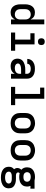

<svg xmlns="http://www.w3.org/2000/svg" viewBox="1596 -2381 1008 4240"><g transform="rotate(90 2100.0 -261.0)"><path d="M257 8Q230 8 203.5 1.5Q177 -5 155 -20Q133 -35 117 -57.5Q101 -80 91.5 -105Q82 -130 78.5 -156.5Q75 -183 75 -210V-310Q75 -337 78.5 -363.5Q82 -390 91.5 -415Q101 -440 117 -462.5Q133 -485 155 -500Q177 -515 203.5 -521.5Q230 -528 257 -528Q281 -528 305 -522.5Q329 -517 349 -504Q369 -491 384.5 -472Q400 -453 410 -431V-735H517V0H410V-89Q400 -67 384.5 -48Q369 -29 349 -16Q329 -3 305 2.5Q281 8 257 8ZM299 -84Q315 -84 331 -87.5Q347 -91 360.5 -99.5Q374 -108 384 -120.5Q394 -133 400 -148Q406 -163 408 -178.5Q410 -194 410 -210V-310Q410 -326 408 -341.5Q406 -357 400 -372Q394 -387 384 -399.5Q374 -412 360.5 -420.5Q347 -429 331 -432.5Q315 -436 299 -436Q283 -436 267 -432.5Q251 -429 236.5 -421Q222 -413 211 -400.5Q200 -388 193.5 -373.5Q187 -359 184.5 -342.5Q182 -326 182 -310V-210Q182 -194 184.5 -177.5Q187 -161 193.5 -146.5Q200 -132 211 -119.5Q222 -107 236.5 -99Q251 -91 267 -87.5Q283 -84 299 -84Z M699 0V-92H855V-428H715V-520H961V-92H1101V0ZM900 -595Q885 -595 870 -599.5Q855 -604 844.5 -614.5Q834 -625 829.5 -640Q825 -655 825 -670Q825 -685 829.5 -700Q834 -715 844.5 -725.5Q855 -736 870 -740.5Q885 -745 900 -745Q915 -745 930 -740.5Q945 -736 955.5 -725.5Q966 -715 970.5 -700Q975 -685 975 -670Q975 -655 970.5 -640Q966 -625 955.5 -614.5Q945 -604 930 -599.5Q915 -595 900 -595Z M1443 8Q1411 8 1379.5 0Q1348 -8 1323.5 -28.5Q1299 -49 1287 -79.5Q1275 -110 1275 -142Q1275 -171 1284 -198.5Q1293 -226 1312 -246.5Q1331 -267 1356.5 -280.5Q1382 -294 1409.5 -302Q1437 -310 1465 -312.5Q1493 -315 1522 -315H1610V-355Q1610 -374 1600 -391.5Q1590 -409 1573.5 -419Q1557 -429 1537.5 -432.5Q1518 -436 1499 -436Q1480 -436 1461 -432.5Q1442 -429 1425.5 -420Q1409 -411 1398.5 -394.5Q1388 -378 1388 -359Q1388 -359 1388 -359Q1388 -359 1388 -359Q1388 -359 1388 -359Q1388 -359 1388 -359H1281Q1281 -359 1281 -359.5Q1281 -360 1281 -360Q1281 -386 1289.5 -411Q1298 -436 1313.5 -456Q1329 -476 1351 -490.5Q1373 -505 1397 -513.5Q1421 -522 1447 -525Q1473 -528 1499 -528Q1525 -528 1551 -525Q1577 -522 1602 -513.5Q1627 -505 1649.5 -490Q1672 -475 1687.5 -454Q1703 -433 1710 -407Q1717 -381 1717 -355V0H1610V-84Q1599 -61 1581 -43Q1563 -25 1540.5 -13.5Q1518 -2 1493 3Q1468 8 1443 8ZM1485 -84Q1508 -84 1531 -89.5Q1554 -95 1572.5 -108.5Q1591 -122 1600.5 -144Q1610 -166 1610 -189V-223H1522Q1507 -223 1492.5 -222Q1478 -221 1464 -218.5Q1450 -216 1436 -212Q1422 -208 1410 -200.5Q1398 -193 1390 -180.5Q1382 -168 1382 -153Q1382 -136 1392 -121Q1402 -106 1417.5 -98Q1433 -90 1450 -87Q1467 -84 1485 -84Z M1899 0V-92H2055V-643H1915V-735H2161V-92H2301V0Z M2700 8Q2670 8 2640.5 3Q2611 -2 2584.5 -14.5Q2558 -27 2536 -48Q2514 -69 2500 -95Q2486 -121 2480.5 -150.5Q2475 -180 2475 -210V-310Q2475 -340 2480.5 -369.5Q2486 -399 2500 -425Q2514 -451 2536 -472Q2558 -493 2585 -505.5Q2612 -518 2641 -524.5Q2670 -531 2700 -531Q2730 -531 2759 -524.5Q2788 -518 2815 -505.5Q2842 -493 2864 -472Q2886 -451 2900 -425Q2914 -399 2919.5 -369.5Q2925 -340 2925 -310V-210Q2925 -180 2919.5 -150.5Q2914 -121 2900 -95Q2886 -69 2864 -48Q2842 -27 2815.5 -14.5Q2789 -2 2759.5 3Q2730 8 2700 8ZM2700 -84Q2716 -84 2732.5 -87.5Q2749 -91 2763 -99Q2777 -107 2788 -119Q2799 -131 2806 -146Q2813 -161 2815.5 -177.5Q2818 -194 2818 -210V-310Q2818 -326 2815.5 -342.5Q2813 -359 2806 -374Q2799 -389 2788 -401.5Q2777 -414 2762.5 -421.5Q2748 -429 2731.5 -432.5Q2715 -436 2698 -436Q2682 -436 2666 -432.5Q2650 -429 2636 -421Q2622 -413 2611 -400.5Q2600 -388 2593.5 -373Q2587 -358 2584.5 -342Q2582 -326 2582 -310V-210Q2582 -194 2584.5 -177.5Q2587 -161 2594 -146Q2601 -131 2612 -119Q2623 -107 2637 -99Q2651 -91 2667.5 -87.5Q2684 -84 2700 -84Z M3300 8Q3270 8 3240.5 3Q3211 -2 3184.5 -14.5Q3158 -27 3136 -48Q3114 -69 3100 -95Q3086 -121 3080.5 -150.5Q3075 -180 3075 -210V-310Q3075 -340 3080.5 -369.5Q3086 -399 3100 -425Q3114 -451 3136 -472Q3158 -493 3185 -505.5Q3212 -518 3241 -524.5Q3270 -531 3300 -531Q3330 -531 3359 -524.5Q3388 -518 3415 -505.5Q3442 -493 3464 -472Q3486 -451 3500 -425Q3514 -399 3519.5 -369.5Q3525 -340 3525 -310V-210Q3525 -180 3519.5 -150.5Q3514 -121 3500 -95Q3486 -69 3464 -48Q3442 -27 3415.5 -14.5Q3389 -2 3359.5 3Q3330 8 3300 8ZM3300 -84Q3316 -84 3332.5 -87.5Q3349 -91 3363 -99Q3377 -107 3388 -119Q3399 -131 3406 -146Q3413 -161 3415.5 -177.5Q3418 -194 3418 -210V-310Q3418 -326 3415.5 -342.5Q3413 -359 3406 -374Q3399 -389 3388 -401.5Q3377 -414 3362.5 -421.5Q3348 -429 3331.5 -432.5Q3315 -436 3298 -436Q3282 -436 3266 -432.5Q3250 -429 3236 -421Q3222 -413 3211 -400.5Q3200 -388 3193.5 -373Q3187 -358 3184.5 -342Q3182 -326 3182 -310V-210Q3182 -194 3184.5 -177.5Q3187 -161 3194 -146Q3201 -131 3212 -119Q3223 -107 3237 -99Q3251 -91 3267.5 -87.5Q3284 -84 3300 -84Z M3900 223Q3872 223 3844.5 220Q3817 217 3790.5 209Q3764 201 3739.5 186.5Q3715 172 3697 151Q3679 130 3671 103Q3663 76 3663 48Q3663 31 3665.5 14.5Q3668 -2 3675 -17Q3682 -32 3693 -44.5Q3704 -57 3717 -67Q3704 -83 3697 -101.5Q3690 -120 3690 -140Q3690 -165 3700.5 -188Q3711 -211 3729 -228Q3716 -240 3705 -254Q3694 -268 3687.5 -284.5Q3681 -301 3678 -319Q3675 -337 3675 -355Q3675 -381 3681.5 -406.5Q3688 -432 3703 -453Q3718 -474 3739.5 -489Q3761 -504 3785.5 -513Q3810 -522 3836 -526Q3862 -530 3888 -530Q3905 -530 3922.5 -528Q3940 -526 3956 -522L3966 -520H4146V-428L4085 -430Q4093 -412 4096.5 -393Q4100 -374 4100 -355Q4100 -329 4093.5 -303.5Q4087 -278 4072 -257Q4057 -236 4035.5 -220.5Q4014 -205 3989.5 -196.5Q3965 -188 3939 -184.5Q3913 -181 3888 -181Q3867 -181 3846 -183.5Q3825 -186 3805 -191Q3797 -185 3792 -175.5Q3787 -166 3787 -156Q3787 -145 3793 -135Q3799 -125 3809 -119.5Q3819 -114 3830.5 -112Q3842 -110 3853 -109Q3855 -109 3856.5 -109Q3858 -109 3859 -109Q3862 -109 3865.5 -109Q3869 -109 3872 -109H3928Q3953 -109 3978 -106.5Q4003 -104 4026.5 -96.5Q4050 -89 4072 -76Q4094 -63 4110 -43.5Q4126 -24 4132.5 0.5Q4139 25 4139 50Q4139 78 4130.5 104.5Q4122 131 4103.5 152Q4085 173 4060.5 187Q4036 201 4009.5 209Q3983 217 3955.5 220Q3928 223 3900 223ZM3888 -274Q3906 -274 3925 -277.5Q3944 -281 3960 -291Q3976 -301 3984.5 -318.5Q3993 -336 3993 -355Q3993 -372 3985.5 -388.5Q3978 -405 3964.5 -415Q3951 -425 3934 -429.5Q3917 -434 3899 -435L3888 -436Q3887 -436 3887 -436Q3887 -436 3886 -436Q3868 -436 3849 -432Q3830 -428 3814.5 -418Q3799 -408 3790.5 -390.5Q3782 -373 3782 -355Q3782 -336 3791 -318.5Q3800 -301 3815.5 -291Q3831 -281 3850 -277.5Q3869 -274 3888 -274ZM3900 131Q3915 131 3929 129.5Q3943 128 3957 125Q3971 122 3984.5 116Q3998 110 4009 101Q4020 92 4026.5 78.5Q4033 65 4033 50Q4033 39 4028.5 27.5Q4024 16 4015.5 8Q4007 0 3996.5 -4.5Q3986 -9 3974.5 -12Q3963 -15 3951.5 -16Q3940 -17 3928 -17H3872Q3869 -17 3866 -17Q3863 -17 3860 -17Q3844 -16 3829 -13Q3814 -10 3800 -2Q3786 6 3778 19.5Q3770 33 3770 49Q3770 63 3775.5 76.5Q3781 90 3791.5 99.5Q3802 109 3815.5 115.5Q3829 122 3843 125Q3857 128 3871.5 129.5Q3886 131 3900 131Z"/></g></svg>

Font: Zed Mono Semibold Extended
Style: Regular
Weight: 600
Width: 7
Monospace: yes
Designer: Belleve Invis
Foundry: Belleve Invis
Version: Version 1.0.0; ttfautohint (v1.8.4)